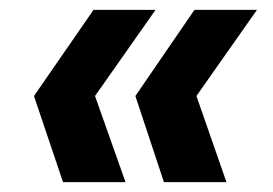

<svg xmlns="http://www.w3.org/2000/svg" viewBox="-20 -490 554 390"><path d="M313 -120 255 -295 375 -470H502L379 -295L440 -120ZM108 -120 49 -295 170 -470H296L173 -295L235 -120Z"/></svg>

Font: DM Sans
Style: Bold Italic
Weight: 700
Italic angle: -10°
Designer: Colophon Foundry, Jonny Pinhorn
Foundry: Colophon Foundry
Version: Version 4.004;gftools[0.9.30]